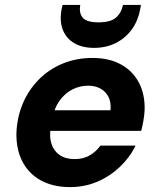

<svg xmlns="http://www.w3.org/2000/svg" viewBox="-20 -750 647 782"><path d="M265 12Q196 12 146 -15.5Q96 -43 70.5 -93.5Q45 -144 47 -212Q50 -274 73 -328.5Q96 -383 137 -425Q178 -467 234 -490.5Q290 -514 357 -514Q425 -514 473.5 -487Q522 -460 546.5 -412Q571 -364 569 -302Q568 -280 564 -257.5Q560 -235 555 -217H146L161 -301H430Q433 -333 422 -355Q411 -377 389.5 -389Q368 -401 339 -401Q305 -401 274.5 -385.5Q244 -370 222 -339Q200 -308 192 -260L187 -231Q180 -194 189.5 -164.5Q199 -135 223 -118.5Q247 -102 284 -102Q320 -102 346 -117.5Q372 -133 389 -157H532Q509 -109 468.5 -70.5Q428 -32 376.5 -10Q325 12 265 12ZM363 -555Q315 -555 282 -574.5Q249 -594 235.5 -629.5Q222 -665 231 -713L235 -730H307Q301 -697 317 -678Q333 -659 381 -659Q430 -659 452 -678Q474 -697 481 -730H554L551 -713Q542 -664 516 -629Q490 -594 451 -574.5Q412 -555 363 -555Z"/></svg>

Font: DM Sans 16pt ExtraBold
Style: Italic
Weight: 800
Italic angle: -10°
Version: Version 4.004;gftools[0.9.30]